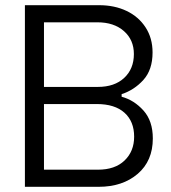

<svg xmlns="http://www.w3.org/2000/svg" viewBox="-20 -720 660 740"><path d="M362 -700Q421.5 -700 468 -677.8Q514.5 -655.5 541.2 -614.2Q568 -573 568 -517.8Q568 -451 532.6 -411.9Q497.2 -372.8 448.8 -357.2V-347.2Q496.8 -334.2 532.9 -294.1Q569 -254 569 -186.2Q569 -100 510.8 -50Q452.5 0 360 0H76V-700ZM149.5 -66H357.5Q423.2 -66 460.1 -101.4Q497 -136.8 497 -193.2Q497 -252 459.8 -285.5Q422.5 -319 353 -319H149.5ZM149.5 -385H357Q421.5 -385 458.8 -419.9Q496 -454.8 496 -511.8Q496 -566.5 457.6 -600.2Q419.2 -634 355.5 -634H149.5Z"/></svg>

Font: Space Grotesk Variable
Style: Regular
Weight: 400
Designer: Florian Karsten (Space Grotesk), Colophon Foundry (Space Mono)
Foundry: Florian Karsten
Version: Version 1.106